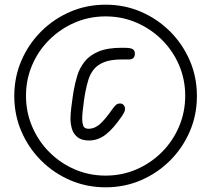

<svg xmlns="http://www.w3.org/2000/svg" viewBox="-20 -720 954 820"><path d="M431 80Q350 80 279.5 49.5Q209 19 155.5 -34.5Q102 -88 71.5 -158.5Q41 -229 41 -310Q41 -391 71.5 -461.5Q102 -532 155.5 -585.5Q209 -639 279.5 -669.5Q350 -700 431 -700Q512 -700 582.5 -669.5Q653 -639 706.5 -585.5Q760 -532 790.5 -461.5Q821 -391 821 -310Q821 -229 790.5 -158.5Q760 -88 706.5 -34.5Q653 19 582.5 49.5Q512 80 431 80ZM431 30Q501 30 562.5 3.5Q624 -23 671 -70Q718 -117 744.5 -179Q771 -241 771 -311Q771 -381 744.5 -442.5Q718 -504 671 -550.5Q624 -597 562.5 -623.5Q501 -650 431 -650Q361 -650 299.5 -623.5Q238 -597 191 -550.5Q144 -504 117.5 -442.5Q91 -381 91 -311Q91 -241 117.5 -179Q144 -117 191 -70Q238 -23 299.5 3.5Q361 30 431 30ZM360 -120Q328 -120 310.5 -134.5Q293 -149 287 -170.5Q281 -192 281 -213Q281 -232 284 -257Q287 -282 290 -302.5Q293 -323 294 -329Q300 -364 310 -397Q320 -430 341.5 -457Q363 -484 401 -500Q439 -516 500 -516Q524 -516 533 -514.5Q542 -513 547 -510Q557 -503 556 -488.5Q555 -474 545 -469Q539 -466 531 -466Q523 -466 500 -466Q453 -466 424.5 -454.5Q396 -443 380.5 -423.5Q365 -404 357.5 -379.5Q350 -355 345 -329Q342 -315 339 -293Q336 -271 333.5 -249Q331 -227 331 -212Q331 -196 335.5 -183Q340 -170 359 -170Q383 -170 405.5 -189Q428 -208 460 -254Q470 -268 476.5 -273Q483 -278 493 -278Q502 -278 508 -271.5Q514 -265 514 -255Q514 -251 512.5 -245.5Q511 -240 500 -223Q463 -169 430.5 -144.5Q398 -120 360 -120Z"/></svg>

Font: Edu QLD Beginners
Style: Regular
Weight: 400
Designer: Tina and Corey Anderson
Foundry: Google for Education
Version: Version 1.001